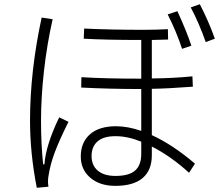

<svg xmlns="http://www.w3.org/2000/svg" viewBox="-20 -854 1040 908"><path d="M925 -834Q967 -753 996 -671L953 -655Q920 -748 882 -819ZM841 -623Q815 -703 773 -786L819 -801Q863 -705 885 -638ZM190 -77Q197 -169 260 -299L304 -278Q260 -190 239 -133.5Q218 -77 210 -26Q207 -11 207 3Q207 15 209 29L154 34Q122 -129 122 -283Q122 -517 177 -771L229 -763Q202 -644 188 -519Q174 -394 174 -282Q174 -170 184 -77ZM698 -215Q798 -169 902 -80L874 -37Q787 -116 698 -161V-119Q698 -49 654.5 -12Q611 25 525 25Q452 25 407 -13.5Q362 -52 362 -114Q362 -180 405 -218.5Q448 -257 529 -257Q584 -257 648 -235V-433Q498 -433 364 -440L365 -489Q477 -482 645 -482H648V-665Q478 -665 376 -671L378 -719Q502 -713 659 -713Q718 -713 774 -716L775 -667L698 -665V-483Q800 -484 890 -493L892 -444Q771 -435 698 -434ZM648 -184Q584 -210 526 -210Q469 -210 441 -185Q413 -160 413 -116Q413 -72 442.5 -47Q472 -22 526 -22Q590 -22 619 -47.5Q648 -73 648 -126Z"/></svg>

Font: IBM Plex Sans JP Light
Style: Regular
Weight: 300
Designer: Mike Abbink; Paul van der Laan; Pieter van Rosmalen; Wujin Sim; Yejin Wi; Jinhee Kim; Boomi Park; Yona Kim; Kichan Ma
Foundry: Sandoll Inc.
Version: Version 1.002